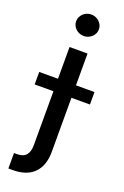

<svg xmlns="http://www.w3.org/2000/svg" viewBox="-219 -808 686 1065"><g transform="rotate(20 124.0 -276.0)"><path d="M-39.4 -284.4V-358H71.4V-545.5H177.6V-358H286.9V-284.4H177.6V34.8Q177.6 116.8 133.3 160.9Q89.1 204.9 3.6 203.8H-17V112.2Q-12.1 112.6 -8.3 112.6Q-4.6 112.6 0 112.6Q38 112.6 54.7 92.5Q71.4 72.4 71.4 34.1V-284.4ZM56.8 -692.8Q56.8 -706 62.1 -717.5Q67.5 -729 76.5 -737.7Q85.6 -746.4 97.8 -751.4Q110.1 -756.4 123.9 -756.4Q137.8 -756.4 149.9 -751.4Q161.9 -746.4 171.2 -737.7Q180.4 -729 185.7 -717.5Q191.1 -706 191.1 -692.8Q191.1 -679.7 185.7 -668.1Q180.4 -656.6 171.2 -648.1Q161.9 -639.6 149.9 -634.6Q137.8 -629.6 123.9 -629.6Q110.1 -629.6 97.8 -634.6Q85.6 -639.6 76.5 -648.1Q67.5 -656.6 62.1 -668.1Q56.8 -679.7 56.8 -692.8Z"/></g></svg>

Font: Cannonade Med
Style: Regular
Weight: 500
Designer: Rasmus Andersson
Foundry: rsms
Version: Version 3.012;git-f93a4a705